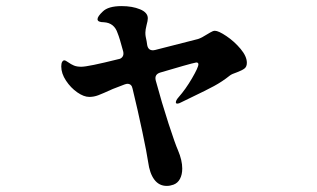

<svg xmlns="http://www.w3.org/2000/svg" viewBox="-20 -580 1040 630"><path d="M790 -374Q790 -361 782 -355Q774 -349 758 -343Q740 -337 734 -332Q709 -312 682 -297.5Q655 -283 611 -262L574 -244Q567 -240 562 -240Q557 -240 557 -244Q557 -251 566 -261Q589 -287 610 -323Q631 -359 631 -369Q631 -375 624 -375Q613 -373 581.5 -364Q550 -355 506 -342Q486 -336 491 -316Q511 -242 533 -174.5Q555 -107 564 -87Q578 -54 578 -27Q578 -7 570.5 7Q563 21 549 26Q538 30 527 30Q502 30 486.5 9.5Q471 -11 466 -49Q462 -77 447 -148Q432 -219 415 -289Q412 -305 398 -305Q395 -305 389 -303L350 -288Q317 -273 302.5 -267.5Q288 -262 273 -262Q255 -262 233.5 -277Q212 -292 196.5 -315.5Q181 -339 181 -362Q181 -372 184 -377Q187 -382 191 -382Q195 -382 204 -375.5Q213 -369 222.5 -365Q232 -361 247 -361Q269 -361 369 -386Q376 -387 380.5 -392Q385 -397 385 -404Q385 -409 384 -412Q372 -457 366 -471Q355 -505 321 -507Q300 -507 300 -517Q300 -526 317 -542Q335 -560 379 -560Q414 -560 439.5 -549.5Q465 -539 465 -520Q465 -512 461 -498Q457 -482 457 -473Q457 -465 458 -460Q462 -442 463 -432Q467 -411 489 -416L630 -452Q642 -456 659 -467Q661 -468 670 -473.5Q679 -479 685 -479Q697 -479 723 -461.5Q749 -444 769.5 -419.5Q790 -395 790 -374Z"/></svg>

Font: Shippori Antique B1
Style: Regular
Weight: 400
Designer: FONTDASU
Foundry: FONTDASU / Google Inc. / but / Adobe
Version: Version 2.001